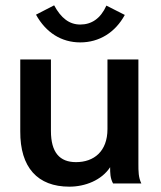

<svg xmlns="http://www.w3.org/2000/svg" viewBox="-20 -688 603 720"><path d="M379 -667C357 -618 323 -596 281 -596C240 -596 209 -620 183 -668L115 -633C152 -566 210 -529 281 -529C352 -529 412 -566 448 -632ZM240 12C299 12 361 -12 393 -61C393 -40 393 -20 404 0H510C499 -23 499 -45 499 -74V-465H383V-204C383 -120 332 -80 265 -80C204 -80 171 -116 171 -197V-465H56V-196C55 -60 121 12 240 12Z"/></svg>

Font: Inconsolata SemiExpanded
Style: Bold
Weight: 700
Width: 6
Monospace: yes
Designer: Raph Levien, Cyreal, Brenton Simpson
Foundry: Raph Levien, Cyreal, Google
Version: Version 3.100